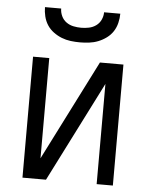

<svg xmlns="http://www.w3.org/2000/svg" viewBox="-53 -794 657 838"><g transform="rotate(5 275.0 -375.0)"><path d="M77 0V-530H148V-91L370 -530H473V0H402V-439L180 0ZM275 -610Q255 -610 234.5 -612.5Q214 -615 195 -622.5Q176 -630 159 -642.5Q142 -655 131 -672Q120 -689 115 -709.5Q110 -730 110 -750H181Q181 -733 188.5 -717Q196 -701 210 -691Q224 -681 241 -677.5Q258 -674 275 -674Q292 -674 309 -677.5Q326 -681 340 -691Q354 -701 361.5 -717Q369 -733 369 -750H440Q440 -730 435 -709.5Q430 -689 419 -672Q408 -655 391 -642.5Q374 -630 355 -622.5Q336 -615 315.5 -612.5Q295 -610 275 -610Z"/></g></svg>

Font: Lode Term
Style: Regular
Weight: 400
Monospace: yes
Designer: Belleve Invis
Foundry: Belleve Invis
Version: Version 29.2.0